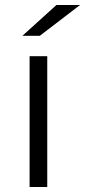

<svg xmlns="http://www.w3.org/2000/svg" viewBox="-20 -752 342 772"><path d="M99 -526H170V0H99ZM207 -732H302L140 -608H70Z"/></svg>

Font: Idrija
Style: Regular
Weight: 400
Designer: Julieta Ulanovsky
Foundry: Julieta Ulanovsky
Version: Version 7.200